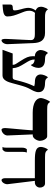

<svg xmlns="http://www.w3.org/2000/svg" viewBox="934 -1620 700 2608"><g transform="rotate(90 1284.0 -316.0)"><path d="M192.4 -439.5Q183.1 -439.5 173.8 -439.9Q164.6 -440.4 155.3 -441.4Q140.6 -425.8 133.3 -406Q126 -386.2 126 -365.2Q126 -347.2 128.4 -332.5Q130.9 -317.9 135.5 -303.7Q140.1 -289.6 146.5 -273.9Q152.8 -258.3 160.6 -238.3Q169.4 -215.3 177.2 -194.6Q185.1 -173.8 190.9 -152.8Q196.8 -131.8 200.2 -110.6Q203.6 -89.4 203.6 -65.9Q203.6 -49.8 195.6 -39.3Q187.5 -28.8 174.6 -22Q161.6 -15.1 144.8 -11.5Q127.9 -7.8 109.9 -5.9Q91.8 -3.9 74 -2.7Q56.2 -1.5 41.5 0V-106.4Q41.5 -139.2 80.1 -139.2Q98.6 -139.2 109.9 -143.1Q121.1 -147 121.1 -160.2Q121.1 -183.6 116.5 -206.8Q111.8 -230 105.5 -252.4Q102.5 -262.2 99.1 -274.7Q95.7 -287.1 93 -300.3Q90.3 -313.5 88.4 -325.9Q86.4 -338.4 86.4 -348.6Q86.4 -374.5 95.2 -400.4Q104 -426.3 122.1 -450.2Q100.1 -458.5 86.2 -475.3Q72.3 -492.2 71.3 -522.5Q71.8 -538.6 76.9 -556.9Q82 -575.2 90.3 -591.3Q94.7 -600.1 99.4 -606.7Q104 -613.3 109.4 -617.2Q117.2 -602.5 128.4 -594.7Q139.6 -586.9 153.1 -583Q166.5 -579.1 181.4 -578.4Q196.3 -577.6 211.4 -577.6H427.2Q464.4 -577.6 490 -566.7Q515.6 -555.7 532 -535.2Q548.3 -514.6 556.2 -484.9Q564 -455.1 565.4 -417L580.1 -65.4Q579.6 -49.3 575 -34.9Q570.3 -20.5 562.7 -9.8Q555.2 1 545.7 7.1Q536.1 13.2 526.4 13.2Q522 13.2 518.6 9Q515.1 4.9 512.9 -2Q510.7 -8.8 509.5 -17.6Q508.3 -26.4 508.3 -35.2Q508.3 -43 509.3 -67.6Q510.3 -92.3 512 -126Q513.7 -159.7 515.6 -198.5Q517.6 -237.3 519.5 -273.9Q521.5 -310.5 522.7 -341.3Q523.9 -372.1 524.4 -389.2Q523.9 -406.2 516.4 -416.3Q508.8 -426.3 497.1 -431.4Q485.4 -436.5 470.7 -438Q456.1 -439.5 441.4 -439.5Z M1194.8 -384.3Q1189.5 -375.5 1175.8 -346.9Q1162.1 -318.4 1148.9 -274.9Q1145 -261.7 1139.6 -243.2Q1134.3 -224.6 1129.2 -205.1Q1124 -185.5 1119.1 -167.7Q1114.3 -149.9 1111.3 -138.2Q1105.5 -116.7 1097.7 -92.5Q1089.8 -68.4 1077.9 -47.9Q1065.9 -27.3 1048.3 -13.7Q1030.8 0 1005.9 0H656.2L706.5 -138.2H860.8Q860.4 -161.6 850.1 -178.7Q844.7 -188 833.7 -204.8Q822.8 -221.7 806.2 -247.6Q773.4 -297.9 757.8 -335Q743.2 -370.6 743.2 -413.1Q743.2 -421.9 744.6 -439.5Q723.1 -439.5 707 -446.8Q690.9 -454.1 680.4 -465.6Q669.9 -477.1 664.6 -491Q659.2 -504.9 659.2 -518.6Q659.2 -528.8 662.6 -543.5Q666 -558.1 671.6 -572.5Q677.2 -586.9 684.8 -599.1Q692.4 -611.3 700.7 -617.2Q708.5 -606 715.6 -598.6Q722.7 -591.3 731.7 -586.4Q740.7 -581.5 752.7 -579.6Q764.6 -577.6 782.7 -577.6Q842.8 -577.6 872.6 -554.7Q902.3 -531.7 902.3 -486.8Q902.3 -471.2 898.2 -454.1Q894 -437 887.7 -422.4Q881.3 -407.7 874.5 -397.2Q867.7 -386.7 862.8 -384.3Q853 -411.6 835.4 -423.1Q817.9 -434.6 788.1 -437Q788.1 -403.3 800.3 -375.5Q812.5 -348.1 842.3 -301.3Q871.1 -255.4 887.7 -218.8Q903.8 -181.6 906.2 -138.2H1032.7Q1041 -138.2 1046.4 -141.1Q1051.8 -144 1055.2 -148.2Q1058.6 -152.3 1060.5 -157.2Q1062.5 -162.1 1063.5 -166.5Q1068.4 -185.5 1072.3 -200.4Q1076.2 -215.3 1079.8 -229.7Q1083.5 -244.1 1087.9 -259.3Q1092.3 -274.4 1098.1 -293.9Q1104 -313.5 1109.9 -330.8Q1115.7 -348.1 1122.3 -364.3Q1128.9 -380.4 1136 -396.7Q1143.1 -413.1 1151.4 -431.2Q1132.8 -436.5 1118.7 -438Q1104.5 -439.5 1097.7 -439.5Q1043 -439.5 1017.1 -460.9Q991.2 -482.4 991.2 -518.6Q991.2 -529.3 994.4 -543.7Q997.6 -558.1 1003.2 -572.5Q1008.8 -586.9 1016.1 -599.1Q1023.4 -611.3 1031.7 -617.2Q1037.1 -608.9 1042.5 -601.8Q1047.9 -594.7 1055.9 -589.4Q1064 -584 1075.9 -580.8Q1087.9 -577.6 1106.4 -577.6Q1171.4 -577.6 1201.7 -554.9Q1231.9 -532.2 1231.9 -488.8Q1231.9 -473.1 1227.3 -456.8Q1222.7 -440.4 1216.6 -426.3Q1210.4 -412.1 1204.1 -400.9Q1197.8 -389.6 1194.8 -384.3Z M1805.7 -410.2 1820.3 -65.4Q1819.8 -49.3 1812 -34.9Q1804.2 -20.5 1792.5 -9.8Q1780.8 1 1767.3 7.1Q1753.9 13.2 1742.2 13.2Q1735.8 13.2 1731.4 9Q1727.1 4.9 1724.4 -2Q1721.7 -8.8 1720.5 -17.6Q1719.2 -26.4 1719.2 -35.2Q1719.2 -43 1721.4 -69.1Q1723.6 -95.2 1726.8 -131.1Q1730 -167 1733.9 -208.5Q1737.8 -250 1741.2 -289.1Q1744.6 -328.1 1747.1 -360.4Q1749.5 -392.6 1750 -410.2H1510.3Q1461.9 -410.2 1424.8 -418.5Q1387.7 -426.8 1362.5 -441.7Q1337.4 -456.5 1324.5 -477.1Q1311.5 -497.6 1311.5 -522.5Q1311.5 -532.2 1316.9 -550.8Q1322.3 -569.3 1330.3 -588.9Q1338.4 -608.4 1347.4 -624.8Q1356.4 -641.1 1364.3 -646.5Q1372.6 -634.8 1380.1 -627.2Q1387.7 -619.6 1398.2 -615Q1408.7 -610.4 1424.8 -608.6Q1440.9 -606.9 1466.3 -606.9H1831.5Q1845.2 -606.9 1856.7 -596.4Q1868.2 -585.9 1876.2 -570.8Q1884.3 -555.7 1888.7 -538.8Q1893.1 -522 1893.1 -508.8Q1893.1 -496.1 1887.7 -479.2Q1882.3 -462.4 1872.3 -447Q1862.3 -431.6 1848.4 -421.1Q1834.5 -410.6 1816.9 -410.6Z M2051.3 -330.6Q2042.5 -306.2 2042.5 -266.6V-65.9Q2042.5 -51.8 2041 -43Q2039.6 -34.2 2036.1 -27.6Q2032.7 -21 2026.9 -14.9Q2021 -8.8 2011.7 0H1975.1Q1979 -6.3 1981.2 -11.5Q1983.4 -16.6 1983.9 -20.5Q1985.8 -28.3 1985.8 -50.3V-265.1Q1985.8 -288.1 1991.7 -304.4Q1997.6 -320.8 2007.3 -330.6ZM2400.4 -439.5H2159.7Q2111.3 -439.5 2076.4 -443.1Q2041.5 -446.8 2019 -456.3Q1996.6 -465.8 1986.1 -481.7Q1975.6 -497.6 1975.6 -522.5Q1975.6 -532.2 1978.8 -546.1Q1981.9 -560.1 1987.1 -574.2Q1992.2 -588.4 1999 -600.1Q2005.9 -611.8 2013.7 -617.2Q2022 -605.5 2029.5 -597.9Q2037.1 -590.3 2047.6 -585.7Q2058.1 -581.1 2074.2 -579.3Q2090.3 -577.6 2115.7 -577.6H2471.2Q2484.9 -577.6 2495.6 -571.8Q2506.3 -565.9 2513.4 -556.2Q2520.5 -546.4 2524.2 -534.2Q2527.8 -522 2527.8 -508.8Q2527.8 -496.1 2523.2 -483.9Q2518.6 -471.7 2509.5 -461.7Q2500.5 -451.7 2487.3 -445.6Q2474.1 -439.5 2456.5 -439.5H2436.5L2482.4 -65.4Q2481.9 -49.3 2476.6 -34.9Q2471.2 -20.5 2463.1 -9.8Q2455.1 1 2445.1 7.1Q2435.1 13.2 2425.3 13.2Q2416 13.2 2408.2 0Q2400.4 -13.2 2400.4 -35.2Z"/></g></svg>

Font: Cardo
Style: Bold
Weight: 700
Designer: David J. Perry
Foundry: David J. Perry
Version: Version 1.0011